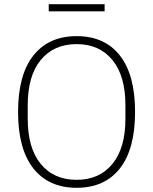

<svg xmlns="http://www.w3.org/2000/svg" viewBox="-20 -882 729 914"><path d="M66 -349Q66 -526 139 -618Q212 -710 345 -710Q478 -710 550.5 -618Q623 -526 623 -349Q623 -172 550.5 -80Q478 12 345 12Q212 12 139 -80Q66 -172 66 -349ZM577 -316V-382Q577 -521 515 -596.5Q453 -672 345 -672Q236 -672 174 -596.5Q112 -521 112 -382V-316Q112 -177 174 -101.5Q236 -26 345 -26Q453 -26 515 -101.5Q577 -177 577 -316ZM478 -828H212V-862H478Z"/></svg>

Font: Anuphan ExtraLight
Style: Regular
Weight: 200
Designer: Cadson Demak
Version: Version 3.001